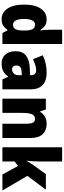

<svg xmlns="http://www.w3.org/2000/svg" viewBox="796 -1690 810 2443"><g transform="rotate(90 1201.5 -468.0)"><path d="M223 -83Q140 -83 89 -157.5Q38 -232 38 -370Q38 -508 89.5 -582Q141 -656 226 -656Q275 -656 307 -634.5Q339 -613 361 -575H366Q363 -602 360.5 -635Q358 -668 358 -696V-853H539V-93H400L366 -157H358Q336 -124 305 -103.5Q274 -83 223 -83ZM292 -228Q333 -228 350 -258.5Q367 -289 368 -354V-375Q368 -441 351.5 -474.5Q335 -508 291 -508Q259 -508 240 -473.5Q221 -439 221 -369Q221 -296 240.5 -262Q260 -228 292 -228Z M909 -656Q1006 -656 1061 -605Q1116 -554 1116 -456V-93H990L956 -166H953Q921 -123 884.5 -103Q848 -83 785 -83Q714 -83 672.5 -131.5Q631 -180 631 -262Q631 -351 687.5 -394Q744 -437 851 -442L936 -445V-455Q936 -491 919.5 -507Q903 -523 874 -523Q844 -523 808 -512Q772 -501 733 -482L683 -606Q728 -630 784.5 -643Q841 -656 909 -656ZM898 -338Q852 -336 832.5 -319.5Q813 -303 813 -272Q813 -243 826.5 -229.5Q840 -216 862 -216Q893 -216 914.5 -238Q936 -260 936 -295V-340Z M1556 -656Q1637 -656 1686 -606Q1735 -556 1735 -453V-93H1554V-397Q1554 -452 1541 -480Q1528 -508 1494 -508Q1448 -508 1432 -467Q1416 -426 1416 -339V-93H1235V-646H1373L1396 -575H1404Q1427 -614 1465 -635Q1503 -656 1556 -656Z M2034 -553Q2034 -518 2031.5 -478Q2029 -438 2025 -403H2028Q2039 -423 2054 -447Q2069 -471 2081 -487L2195 -646H2393L2217 -411L2403 -93H2200L2091 -292L2034 -248V-93H1853V-853H2034Z"/></g></svg>

Font: Noto Sans Telugu UI SemiCondensed Black
Style: Regular
Weight: 900
Width: 4
Designer: Jelle Bosma - Monotype Design Team
Foundry: Monotype Imaging Inc.
Version: Version 2.005; ttfautohint (v1.8.4.7-5d5b)